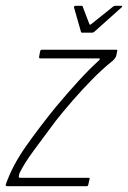

<svg xmlns="http://www.w3.org/2000/svg" viewBox="-44 -644 443 664"><path d="M-24 -6Q-1 -72 46 -138.5Q93 -205 149 -274Q190 -323 227.5 -364Q265 -405 295 -432Q301 -437 301.5 -439.5Q302 -442 296 -442H94Q93 -442 92 -443.5Q91 -445 91 -446L95 -468Q96 -470 97.5 -471Q99 -472 100 -472H357Q361 -472 361.5 -471Q362 -470 361 -466L358 -451Q357 -447 351.5 -440Q346 -433 341 -430Q310 -405 275 -369.5Q240 -334 207 -296Q174 -258 148 -225Q106 -169 72 -122.5Q38 -76 23 -44Q22 -40 21 -34.5Q20 -29 27 -29H262Q264 -29 265 -28.5Q266 -28 266 -26L261 -4Q260 -2 259 -1Q258 0 256 0H-19Q-21 0 -23 -1.5Q-25 -3 -24 -6ZM240 -531Q236 -531 236 -534L212 -618Q211 -620 213 -622Q215 -624 218 -624H238Q242 -624 242 -621L265 -561Q267 -556 272 -561L347 -621Q350 -624 355 -624H376Q379 -624 378.5 -622Q378 -620 376 -618L282 -534Q279 -531 274 -531Z"/></svg>

Font: Glory Thin
Style: Italic
Weight: 100
Italic angle: -12°
Designer: Robert Leuschke
Foundry: Robert Leuschke
Version: Version 1.011